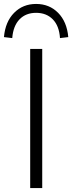

<svg xmlns="http://www.w3.org/2000/svg" viewBox="-61 -953 366 973"><path d="M92 0V-705H153V0ZM1 -760 -41 -765Q-34 -843 10.5 -888Q55 -933 122 -933Q189 -933 233.5 -888Q278 -843 285 -765L243 -760Q239 -822 206.5 -855Q174 -888 122 -888Q70 -888 38 -855Q6 -822 1 -760Z"/></svg>

Font: Nunito Sans 12pt Light
Style: Regular
Weight: 300
Designer: Vernon Adams
Foundry: Vernon Adams
Version: Version 3.101;gftools[0.9.27]